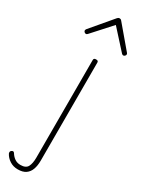

<svg xmlns="http://www.w3.org/2000/svg" viewBox="-375 -870 981 1301"><g transform="rotate(30 115.0 -220.0)"><path d="M43 396Q7 396 -20.5 378Q-48 360 -62 333Q-64 327 -63.5 321Q-63 315 -57 310Q-48 304 -42.5 305.5Q-37 307 -33 314Q-20 335 -1 348Q18 361 44 361Q86 361 99.5 335Q113 309 113 264V-500Q113 -508 117.5 -511.5Q122 -515 131 -515Q141 -515 145 -511.5Q149 -508 149 -500V267Q149 306 138.5 335Q128 364 105 380Q82 396 43 396ZM-16 -630Q-23 -630 -28.5 -635.5Q-34 -641 -34 -648Q-34 -650 -32.5 -653Q-31 -656 -29 -659L114 -828Q119 -833 122.5 -834.5Q126 -836 130 -836Q134 -836 138 -834.5Q142 -833 146 -828L289 -659Q292 -656 293 -653Q294 -650 294 -648Q294 -641 288.5 -635.5Q283 -630 276 -630Q272 -630 269.5 -632Q267 -634 264 -636L130 -784L-4 -636Q-6 -634 -9 -632Q-12 -630 -16 -630Z"/></g></svg>

Font: Playwrite HR Lijeva Thin
Style: Regular
Weight: 250
Designer: Veronika Burian, José Scaglione
Foundry: TypeTogether
Version: Version 1.002